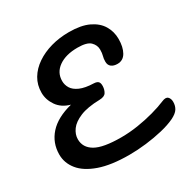

<svg xmlns="http://www.w3.org/2000/svg" viewBox="-186 -1021 1184 1199"><g transform="rotate(-30 406.0 -421.5)"><path d="M410 5Q280 5 196 -24.5Q112 -54 71.5 -104Q31 -154 31 -215Q31 -299 85.5 -360Q140 -421 250 -449Q189 -466 158.5 -510.5Q128 -555 128 -605Q128 -661 154.5 -705.5Q181 -750 228 -782Q275 -814 335.5 -831Q396 -848 465 -848Q552 -848 606.5 -822Q661 -796 687 -752.5Q713 -709 713 -656Q713 -598 692 -561Q671 -524 630 -524Q603 -524 586.5 -536.5Q570 -549 570 -574Q570 -596 575 -613Q580 -630 580 -656Q580 -688 555.5 -712.5Q531 -737 463 -737Q378 -737 327 -701Q276 -665 276 -604Q276 -576 291 -551.5Q306 -527 342 -511Q378 -495 440 -493Q463 -492 472 -482Q481 -472 480 -449Q479 -425 467.5 -406Q456 -387 420 -386Q332 -384 279 -362Q226 -340 202.5 -307.5Q179 -275 179 -240Q179 -180 235 -147.5Q291 -115 421 -115Q480 -115 541.5 -124.5Q603 -134 659 -149.5Q715 -165 755 -182Q785 -195 798.5 -182Q812 -169 812 -145Q812 -117 798.5 -95.5Q785 -74 748 -56Q708 -37 651.5 -23.5Q595 -10 532 -2.5Q469 5 410 5Z"/></g></svg>

Font: Pacifico
Style: Regular
Weight: 400
Designer: Vernon Adams
Foundry: Vernon Adams
Version: Version 3.010; ttfautohint (v1.8.4.7-5d5b)